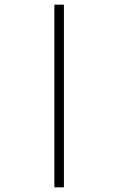

<svg xmlns="http://www.w3.org/2000/svg" viewBox="-20 -671 508 823"><path d="M254 -651V132H213V-651Z"/></svg>

Font: New Athena Unicode
Style: Regular
Weight: 400
Designer: J. Rusten 1997; rev. by R. Hancock 2001, 2002, rev. by D. Mastronarde 2002-2021
Foundry: GreekKeys New Athena Unicode
Version: Version 5.008